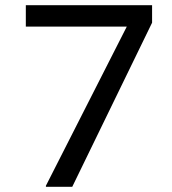

<svg xmlns="http://www.w3.org/2000/svg" viewBox="-20 -716 660 736"><path d="M563 -696V-629L257 0H156V-4L466 -614H79V-696Z"/></svg>

Font: Amiko
Style: Regular
Weight: 400
Designer: Pablo Impallari, Rodrigo Fuenzalida, Andres Torresi
Foundry: Impallari Type
Version: Version 1.001; ttfautohint (v1.3)